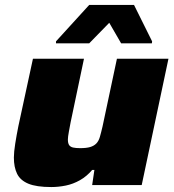

<svg xmlns="http://www.w3.org/2000/svg" viewBox="-20 -747 704 775"><path d="M187 8Q127 8 94.5 -5.5Q62 -19 49 -45.5Q36 -72 36 -111Q36 -133 41.5 -167.5Q47 -202 54 -237L113 -510H319L265 -253Q262 -237 258 -215.5Q254 -194 254 -184Q254 -169 259 -161.5Q264 -154 275 -151.5Q286 -149 303 -149Q329 -149 344 -153.5Q359 -158 368.5 -167.5Q378 -177 383 -194Q388 -211 394 -237L452 -510H660L552 0H352L361 -61H352Q330 -35 302.5 -19.5Q275 -4 245.5 2Q216 8 187 8ZM206 -572V-580L340 -727H521L594 -580L593 -572H469L421 -655L340 -572Z"/></svg>

Font: Saira Expanded ExtraBold
Style: Italic
Weight: 800
Width: 7
Italic angle: -12°
Designer: Hector Gatti with collaboration of the Omnibus-Type team
Foundry: Omnibus-Type
Version: Version 1.101